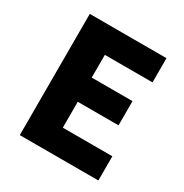

<svg xmlns="http://www.w3.org/2000/svg" viewBox="-153 -772 856 893"><g transform="rotate(30 275.0 -325.5)"><path d="M75 0H497V-130H231V-269H450V-399H231V-521H487V-651H75Z"/></g></svg>

Font: Source Sans Pro
Style: Bold
Weight: 700
Designer: Paul D. Hunt
Foundry: Adobe Systems Incorporated
Version: Version 3.006;hotconv 1.0.111;makeotfexe 2.5.65597